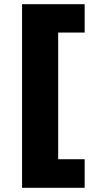

<svg xmlns="http://www.w3.org/2000/svg" viewBox="-20 -726 447 914"><path d="M383 -571H257V32H383V168H85V-706H383Z"/></svg>

Font: Elaine Sans ExtraBold
Style: Regular
Weight: 800
Designer: Wei Huang
Foundry: Wei Huang
Version: Version 2.001;December 24, 2019;FontCreator 12.0.0.2547 64-b